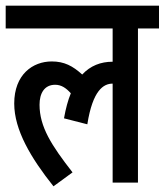

<svg xmlns="http://www.w3.org/2000/svg" viewBox="-20 -642 579 675"><path d="M0 -542H376V-425C334 -425 298 -411 269 -380C236 -410 206 -426 162 -426C95 -426 30 -380 30 -278C30 -185 89 -86 168 13L235 -36C161 -131 119 -196 119 -274C119 -314 136 -344 174 -344C196 -344 213 -332 229 -314C219 -290 211 -260 205 -226L287 -205C306 -325 344 -348 376 -348V0H465V-542H539V-622H0Z"/></svg>

Font: Noto Sans Devanagari UI ExtraCondensed Medium
Style: Regular
Weight: 500
Width: 2
Designer: Jelle Bosma - Monotype Design Team
Foundry: Monotype Imaging Inc.
Version: Version 2.003